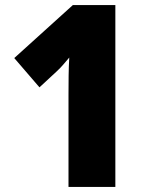

<svg xmlns="http://www.w3.org/2000/svg" viewBox="-20 -734 584 754"><path d="M433 0H249V-362Q249 -400 249.5 -437.5Q250 -475 252 -508Q240 -494 229 -481Q218 -468 203 -454L135 -391L36 -506L266 -714H433Z"/></svg>

Font: Noto Sans Malayalam SemiCondensed Black
Style: Regular
Weight: 900
Width: 4
Designer: Jelle Bosma - Monotype Design Team
Foundry: Monotype Imaging Inc.
Version: Version 2.104; ttfautohint (v1.8.4.7-5d5b)